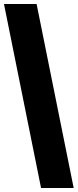

<svg xmlns="http://www.w3.org/2000/svg" viewBox="-20 -828 392 968"><path d="M187 120 0 -808H164.5L351.5 120Z"/></svg>

Font: Encode Sans Cnd XBd
Style: Regular
Weight: 800
Width: 3
Designer: Multiple Designers
Foundry: Impallari Type
Version: Version 3.002; ttfautohint (v1.8.3) -l 8 -r 50 -G 200 -x 14 